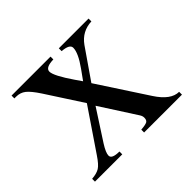

<svg xmlns="http://www.w3.org/2000/svg" viewBox="-116 -585 721 721"><g transform="rotate(-45 244.5 -225.0)"><path d="M476 0H275V-15Q300 -17 307.5 -21.5Q315 -26 315 -39Q315 -48 309 -57L217 -200L138 -78Q119 -48 119 -33Q119 -15 159 -15V0H14V-15Q40 -17 54.5 -26Q69 -35 89 -65L201 -230L107 -375Q84 -410 68 -422.5Q52 -435 30 -435H21V-450H228V-435Q185 -434 185 -413Q185 -391 231 -324L249 -298L277 -337Q312 -386 312 -413Q312 -432 272 -435V-450H430V-435Q379 -433 349 -391L266 -271L394 -75Q433 -15 476 -15Z"/></g></svg>

Font: STIX MathJax Alphabets
Style: Regular
Weight: 400
Designer: MicroPress Inc., with final additions and corrections provided by Coen Hoffman, Elsevier (retired)
Version: Version 1.1.1